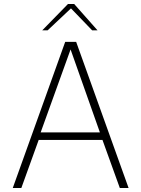

<svg xmlns="http://www.w3.org/2000/svg" viewBox="-20 -943 709 963"><path d="M307 -733H362L625 0H581L494 -241H174L87 0H44ZM481 -279 334 -695 184 -279ZM321 -923H352L469 -791H442L336 -901L219 -791H192Z"/></svg>

Font: Exo ExtraLight
Style: Regular
Weight: 275
Designer: Natanael Gama
Foundry: Natanael Gama
Version: Version 1.500; ttfautohint (v1.6)